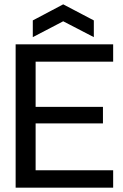

<svg xmlns="http://www.w3.org/2000/svg" viewBox="-20 -864 567 884"><path d="M52 0V-660H501V-580H144V-372H454V-296H144V-80H501V0ZM131 -693V-770L271 -844L412 -770V-693L271 -766Z"/></svg>

Font: Bricolage Grotesque 48pt
Style: Regular
Weight: 400
Designer: Mathieu Triay
Foundry: Atelier Triay
Version: Version 1.000; ttfautohint (v1.8.4.7-5d5b);gftools[0.9.32]